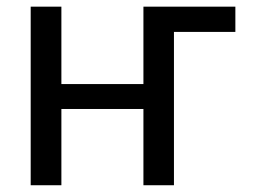

<svg xmlns="http://www.w3.org/2000/svg" viewBox="-20 -548 753 568"><path d="M161.6 -299.3H404.3V-528.3H676.3V-453.6H494.6V0H404.3V-225.6H161.6V0H70.8V-528.3H161.6Z"/></svg>

Font: Roboto
Style: Regular
Weight: 400
Designer: Google
Version: Version 2.001047; 2015